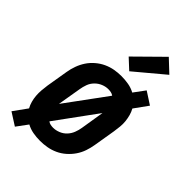

<svg xmlns="http://www.w3.org/2000/svg" viewBox="-251 -859 995 995"><g transform="rotate(45 246.5 -362.0)"><path d="M62 48 -7 4 47 -71Q38 -87 33 -105.5Q28 -124 26.5 -143Q25 -162 26.5 -182Q28 -202 31 -222L51 -342Q55 -367 64 -392Q73 -417 87.5 -439Q102 -461 123 -479Q144 -497 168 -508Q192 -519 217 -523.5Q242 -528 267 -528Q294 -528 319.5 -523.5Q345 -519 367 -507L412 -568L480 -524L426 -449Q435 -433 440 -414.5Q445 -396 447 -377Q449 -358 447 -338Q445 -318 442 -298L422 -178Q418 -153 409.5 -128Q401 -103 386 -81Q371 -59 350.5 -41Q330 -23 306 -12Q282 -1 256.5 3.5Q231 8 206 8Q179 8 154 3.5Q129 -1 107 -13ZM140 -197 305 -422Q297 -428 287 -430Q277 -432 267 -432Q248 -432 228.5 -424Q209 -416 194 -400.5Q179 -385 172 -365.5Q165 -346 162 -327ZM206 -88Q225 -88 245 -96Q265 -104 279.5 -119.5Q294 -135 301.5 -154.5Q309 -174 312 -193L333 -323L169 -98Q177 -92 186.5 -90Q196 -88 206 -88ZM278 -574 222 -626 370 -772 438 -708Z"/></g></svg>

Font: Iosevka Term Curly Oblique
Style: Bold
Weight: 700
Italic angle: -9°
Designer: Belleve Invis
Foundry: Belleve Invis
Version: Version 32.3.0